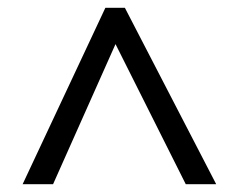

<svg xmlns="http://www.w3.org/2000/svg" viewBox="-20 -739 612 492"><path d="M38 -267 250 -719H300L534 -267H456L276 -626L116 -267Z"/></svg>

Font: Noto Sans Indic Siyaq Numbers
Style: Regular
Weight: 400
Designer: Monotype Design Team
Foundry: Monotype Imaging Inc.
Version: Version 2.002; ttfautohint (v1.8.4.7-5d5b)